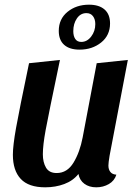

<svg xmlns="http://www.w3.org/2000/svg" viewBox="-20 -780 588 820"><path d="M443 -73Q443 -56 451.5 -45.5Q460 -35 477 -34Q469 -8 445 6Q421 20 391 20Q361 20 340.5 5Q320 -10 315 -37Q292 -8 254.5 6Q217 20 173 20Q102 20 68.5 -16Q35 -52 35 -119Q35 -158 48.5 -233.5Q62 -309 104 -510L236 -524Q187 -290 175 -225Q163 -160 163 -121Q163 -87 176.5 -64Q190 -41 222 -41Q267 -41 294 -85.5Q321 -130 333 -193L393 -510L526 -524L448 -115Q443 -85 443 -73ZM231 -648Q231 -699 268.5 -729.5Q306 -760 360 -760Q403 -760 426.5 -739.5Q450 -719 450 -680Q450 -629 412 -598.5Q374 -568 320 -568Q277 -568 254 -588.5Q231 -609 231 -648ZM387 -677Q387 -698 377 -711Q367 -724 349 -724Q324 -724 308.5 -701.5Q293 -679 293 -647Q293 -626 301.5 -613.5Q310 -601 327 -601Q352 -601 369.5 -624Q387 -647 387 -677Z"/></svg>

Font: Sansita Medium Italic
Style: Regular
Weight: 500
Italic angle: -11°
Designer: Pablo Cosgaya
Foundry: Omnibus-Type
Version: Version 1.006